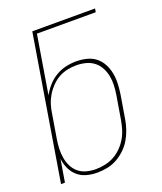

<svg xmlns="http://www.w3.org/2000/svg" viewBox="-138 -824 775 920"><g transform="rotate(-20 250.0 -363.5)"><path d="M199 8Q171 8 145 1Q119 -6 99.5 -23Q80 -40 69 -64Q58 -88 55 -115L36 0H16L137 -735H457L454 -717H154L105 -420Q118 -444 137 -465.5Q156 -487 180.5 -501.5Q205 -516 232 -522Q259 -528 285 -528Q312 -528 338 -521.5Q364 -515 383.5 -499.5Q403 -484 415 -461.5Q427 -439 432 -413.5Q437 -388 436 -361Q435 -334 431 -307L411 -187Q407 -162 398.5 -137Q390 -112 376.5 -89Q363 -66 343 -47Q323 -28 299.5 -15Q276 -2 250 3Q224 8 199 8ZM198 -10Q221 -10 245 -15Q269 -20 290.5 -31.5Q312 -43 330 -61Q348 -79 360.5 -100Q373 -121 380 -144Q387 -167 391 -190L411 -310Q415 -334 416 -358.5Q417 -383 412.5 -406Q408 -429 397 -449.5Q386 -470 368 -484Q350 -498 326.5 -504Q303 -510 279 -510Q256 -510 232.5 -505Q209 -500 188.5 -488.5Q168 -477 150.5 -459Q133 -441 120.5 -420Q108 -399 101 -376.5Q94 -354 91 -331L71 -211Q67 -187 66 -162.5Q65 -138 69 -115Q73 -92 83 -71.5Q93 -51 110.5 -36.5Q128 -22 151 -16Q174 -10 198 -10Z"/></g></svg>

Font: Iosevka Curly Thin
Style: Italic
Weight: 100
Italic angle: -9°
Monospace: yes
Designer: Belleve Invis
Foundry: Belleve Invis
Version: Version 22.1.2; ttfautohint (v1.8.4)